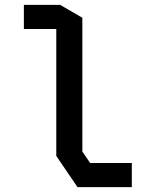

<svg xmlns="http://www.w3.org/2000/svg" viewBox="-20 -768 640 788"><path d="M78 -748V-649H211V-128L298 0H521V-99H350L318 -146V-695L227 -748Z"/></svg>

Font: Kode Mono SemiBold
Style: Regular
Weight: 600
Monospace: yes
Designer: Isa Ozler
Foundry: Kadena LLC
Version: Version 1.206;gftools[0.9.28]